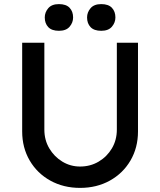

<svg xmlns="http://www.w3.org/2000/svg" viewBox="-20 -909 780 935"><path d="M370 6Q289 6 225 -29.5Q161 -65 124.5 -127.5Q88 -190 88 -269V-701H196V-278Q196 -227 220 -186.5Q244 -146 283.5 -122Q323 -98 370 -98Q420 -98 460.5 -122Q501 -146 525 -186.5Q549 -227 549 -278V-701H652V-269Q652 -190 615.5 -127.5Q579 -65 515 -29.5Q451 6 370 6ZM473 -759Q438 -759 421 -777Q404 -795 404 -824Q404 -849 421 -869Q438 -889 473 -889Q508 -889 525 -871Q542 -853 542 -824Q542 -799 525 -779Q508 -759 473 -759ZM267 -759Q232 -759 215 -777Q198 -795 198 -824Q198 -849 215 -869Q232 -889 267 -889Q302 -889 319 -871Q336 -853 336 -824Q336 -799 319 -779Q302 -759 267 -759Z"/></svg>

Font: Readex Pro
Style: Regular
Weight: 400
Designer: Bonnie Shaver-Troup, Thomas Jockin
Foundry: Lexend
Version: Version 1.204; ttfautohint (v1.8.4.7-5d5b)